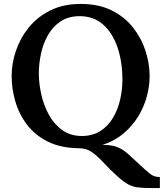

<svg xmlns="http://www.w3.org/2000/svg" viewBox="-20 -736 831 974"><path d="M752 218Q709 218 682 215Q655 212 632.5 200.5Q610 189 581 163Q538 125 507.5 91.5Q477 58 448 37Q419 16 381 16Q288 15 223 -17.5Q158 -50 117.5 -103Q77 -156 58 -221Q39 -286 39 -350Q39 -413 60.5 -477.5Q82 -542 125.5 -596Q169 -650 235 -683Q301 -716 389 -716Q481 -716 547 -683Q613 -650 655.5 -595.5Q698 -541 718.5 -477Q739 -413 739 -350Q739 -299 724.5 -245.5Q710 -192 680 -143.5Q650 -95 605 -57.5Q560 -20 500 -1Q528 -1 550 3Q572 7 594.5 19.5Q617 32 644 58Q691 101 715 123.5Q739 146 754.5 154Q770 162 791 162V218ZM397 -46Q452 -47 491 -72.5Q530 -98 554.5 -140.5Q579 -183 590 -233Q601 -283 601 -332Q601 -421 576.5 -494.5Q552 -568 503 -611.5Q454 -655 380 -654Q325 -653 286 -626.5Q247 -600 223 -557.5Q199 -515 188 -464Q177 -413 177 -364Q177 -314 189 -259Q201 -204 227 -155.5Q253 -107 295 -76.5Q337 -46 397 -46Z"/></svg>

Font: Lora SemiBold
Style: Regular
Weight: 600
Designer: Olga Karpushina, Alexei Vanyashin (Cyrillic)
Foundry: Cyreal
Version: Version 3.011; ttfautohint (v1.8.4.7-5d5b)